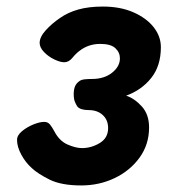

<svg xmlns="http://www.w3.org/2000/svg" viewBox="-20 -558 534 586"><path d="M435 -169Q435 -209 412.5 -233.5Q390 -258 365 -266Q412 -283 441.5 -320Q471 -357 471 -414Q471 -447 449 -475Q427 -503 387 -520.5Q347 -538 294 -538Q251 -538 219 -529Q187 -520 163 -503Q138 -486 119.5 -465.5Q101 -445 101 -427Q101 -413 114.5 -399Q128 -385 146 -376.5Q164 -368 176 -368Q190 -368 201 -381.5Q212 -395 223 -403Q250 -424 286 -424Q318 -424 332 -411Q346 -398 346 -380Q346 -355 322 -336Q298 -317 261 -317Q250 -317 239.5 -316Q229 -315 223 -311Q213 -304 209 -294.5Q205 -285 205 -271Q205 -256 208.5 -247.5Q212 -239 216 -233Q225 -222 251 -222Q277 -222 293.5 -207Q310 -192 310 -167Q310 -137 284.5 -121.5Q259 -106 230 -106Q211 -106 186 -117Q161 -128 146 -157Q139 -170 132.5 -178Q126 -186 115 -186Q101 -186 81.5 -178Q62 -170 47 -157.5Q32 -145 32 -131Q32 -110 45 -86Q58 -62 77 -45Q95 -28 131 -10Q167 8 228 8Q283 8 330 -14.5Q377 -37 406 -77Q435 -117 435 -169Z"/></svg>

Font: Lisu Bosa Black
Style: Italic
Weight: 900
Italic angle: -19°
Designer: David Morse, Annie Olsen, Victor Gaultney, Frank Grießhammer (Latin)
Foundry: SIL International
Version: Version 2.000